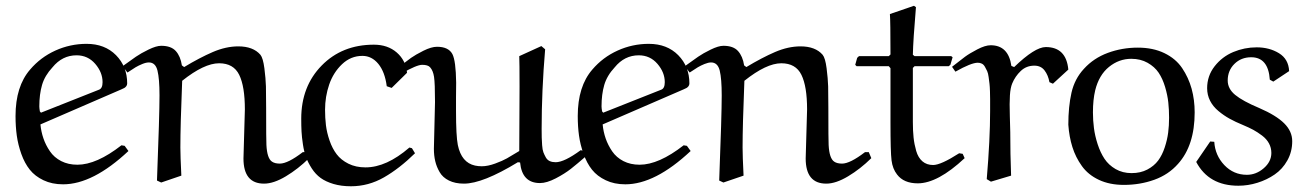

<svg xmlns="http://www.w3.org/2000/svg" viewBox="-20 -631 4570 670"><path d="M163.1 -396Q136.2 -367.2 126.7 -334.5Q117.2 -301.8 117.2 -259.8Q117.2 -253.9 119.1 -242.2L123 -237.8L325.2 -317.9Q337.9 -322.3 337.9 -344.2Q337.9 -378.4 312.3 -408.2Q286.6 -438 247.1 -438Q197.3 -438 163.1 -396ZM402.8 -318.8 121.1 -196.8Q123.5 -171.4 131.6 -147.9Q139.6 -124.5 154.3 -103Q168.9 -81.5 193.6 -68.8Q218.3 -56.2 250 -56.2Q316.9 -56.2 403.8 -124L415 -122.1L428.2 -104Q304.2 12.2 200.2 12.2Q161.6 12.2 131.8 -2Q102.1 -16.1 84 -38.8Q65.9 -61.5 54.4 -93.8Q43 -126 38.6 -157.7Q34.2 -189.5 34.2 -226.1Q34.2 -329.6 85 -388.2Q121.6 -431.2 173.3 -454.6Q225.1 -478 282.2 -478Q345.7 -478 384.8 -438.5Q423.8 -398.9 423.8 -339.8Q423.8 -334 420.4 -329.8Q417 -325.7 413.8 -324Q410.6 -322.3 402.8 -318.8Z M612.8 -18.1 542.5 5.9 527.8 -1Q536.6 -229.5 536.6 -297.9Q536.6 -356.4 529.5 -384.8Q522.5 -413.1 499.5 -413.1Q489.7 -413.1 476.6 -407.7Q463.4 -402.3 453.1 -396.2Q442.9 -390.1 424.8 -377.9L407.7 -399.9Q437.5 -421.4 454.3 -433.1Q471.2 -444.8 498.3 -458Q525.4 -471.2 542.5 -471.2Q577.1 -471.2 593.5 -452.9Q609.9 -434.6 614.7 -402.8L622.6 -397Q676.8 -429.7 722.7 -449.5Q768.6 -469.2 811.5 -469.2Q863.3 -469.2 888.7 -439.9Q897.9 -428.7 902.6 -392.8Q907.2 -356.9 908 -329.6Q908.7 -302.2 908.7 -255.9Q908.7 -137.2 909.7 -125Q912.1 -78.1 929.2 -66.9Q939 -60.1 956.5 -60.1Q984.4 -60.1 1036.6 -100.1H1049.8L1058.6 -79.1Q1020.5 -41.5 977.8 -15.9Q935.1 9.8 901.4 9.8Q829.6 9.8 829.6 -78.1L834.5 -249Q834.5 -329.6 814.7 -369.9Q794.9 -410.2 744.6 -410.2Q692.4 -410.2 615.7 -349.1Q609.4 -193.8 609.4 -116.2Q609.4 -87.9 612.8 -18.1Z M1417.5 -113.8 1428.2 -96.2Q1374 -43 1319.8 -12Q1265.6 19 1204.6 19Q1170.9 19 1143.8 11Q1116.7 2.9 1098.9 -10Q1081.1 -22.9 1068.1 -43Q1055.2 -63 1048.1 -82Q1041 -101.1 1037.1 -127Q1033.2 -152.8 1032.2 -172.1Q1031.2 -191.4 1031.2 -216.8Q1031.2 -329.6 1102.5 -402.3Q1173.8 -475.1 1284.7 -475.1Q1333 -475.1 1364.5 -447.8Q1396 -420.4 1400.4 -377L1346.7 -324.2L1329.6 -330.1Q1323.2 -379.9 1300.3 -408Q1277.3 -436 1244.6 -436Q1204.1 -436 1173.6 -407Q1143.1 -377.9 1128.7 -335.9Q1114.3 -293.9 1114.3 -248Q1114.3 -219.7 1117.4 -193.8Q1120.6 -168 1130.1 -140.4Q1139.6 -112.8 1154.8 -92.8Q1169.9 -72.8 1195.8 -59.8Q1221.7 -46.9 1255.4 -46.9Q1328.6 -46.9 1408.7 -116.2Z M2014.2 -105 2024.9 -85.9Q1994.1 -59.1 1972.4 -42Q1950.7 -24.9 1919.2 -8.5Q1887.7 7.8 1864.3 7.8Q1801.8 7.8 1794.9 -64L1787.1 -64.9Q1664.6 9.8 1599.1 9.8Q1568.4 9.8 1546.6 -1Q1524.9 -11.7 1514.2 -30.3Q1503.4 -48.8 1498.8 -68.6Q1494.1 -88.4 1494.1 -111.8Q1494.1 -128.9 1496.1 -195.1Q1498 -261.2 1498 -274.9Q1498 -340.8 1494.6 -362.8Q1491.2 -384.8 1481 -396Q1473.6 -404.8 1453.1 -404.8Q1434.1 -404.8 1382.3 -375L1369.1 -395Q1398.9 -418 1414.3 -429Q1429.7 -439.9 1457.5 -453.9Q1485.4 -467.8 1504.9 -467.8Q1544.9 -467.8 1558.6 -442.4Q1570.8 -418.9 1571.8 -342.8Q1571.8 -327.6 1571.3 -292Q1571.3 -261.2 1571.3 -244.1Q1571.3 -156.7 1577.6 -125Q1590.3 -63.5 1637.7 -53.2Q1648.9 -50.8 1661.1 -50.8Q1682.1 -50.8 1708 -60.3Q1733.9 -69.8 1749 -78.4Q1764.2 -86.9 1792 -104Q1792 -135.7 1792.5 -214.4Q1793 -293 1793 -329.1Q1793 -414.1 1792 -435.1L1869.1 -470.2L1882.3 -459Q1870.1 -314 1870.1 -181.2Q1870.1 -161.1 1870.4 -150.9Q1870.6 -140.6 1871.8 -124.3Q1873 -107.9 1876.2 -99.6Q1879.4 -91.3 1884.5 -82Q1889.6 -72.8 1898.4 -68.8Q1907.2 -64.9 1918.9 -64.9Q1949.2 -64.9 2006.3 -106.9Z M2125 -396Q2098.1 -367.2 2088.6 -334.5Q2079.1 -301.8 2079.1 -259.8Q2079.1 -253.9 2081.1 -242.2L2085 -237.8L2287.1 -317.9Q2299.8 -322.3 2299.8 -344.2Q2299.8 -378.4 2274.2 -408.2Q2248.5 -438 2209 -438Q2159.2 -438 2125 -396ZM2364.7 -318.8 2083 -196.8Q2085.4 -171.4 2093.5 -147.9Q2101.6 -124.5 2116.2 -103Q2130.9 -81.5 2155.5 -68.8Q2180.2 -56.2 2211.9 -56.2Q2278.8 -56.2 2365.7 -124L2377 -122.1L2390.1 -104Q2266.1 12.2 2162.1 12.2Q2123.5 12.2 2093.8 -2Q2064 -16.1 2045.9 -38.8Q2027.8 -61.5 2016.4 -93.8Q2004.9 -126 2000.5 -157.7Q1996.1 -189.5 1996.1 -226.1Q1996.1 -329.6 2046.9 -388.2Q2083.5 -431.2 2135.3 -454.6Q2187 -478 2244.1 -478Q2307.6 -478 2346.7 -438.5Q2385.7 -398.9 2385.7 -339.8Q2385.7 -334 2382.3 -329.8Q2378.9 -325.7 2375.7 -324Q2372.6 -322.3 2364.7 -318.8Z M2574.7 -18.1 2504.4 5.9 2489.7 -1Q2498.5 -229.5 2498.5 -297.9Q2498.5 -356.4 2491.5 -384.8Q2484.4 -413.1 2461.4 -413.1Q2451.7 -413.1 2438.5 -407.7Q2425.3 -402.3 2415 -396.2Q2404.8 -390.1 2386.7 -377.9L2369.6 -399.9Q2399.4 -421.4 2416.3 -433.1Q2433.1 -444.8 2460.2 -458Q2487.3 -471.2 2504.4 -471.2Q2539.1 -471.2 2555.4 -452.9Q2571.8 -434.6 2576.7 -402.8L2584.5 -397Q2638.7 -429.7 2684.6 -449.5Q2730.5 -469.2 2773.4 -469.2Q2825.2 -469.2 2850.6 -439.9Q2859.9 -428.7 2864.5 -392.8Q2869.1 -356.9 2869.9 -329.6Q2870.6 -302.2 2870.6 -255.9Q2870.6 -137.2 2871.6 -125Q2874 -78.1 2891.1 -66.9Q2900.9 -60.1 2918.5 -60.1Q2946.3 -60.1 2998.5 -100.1H3011.7L3020.5 -79.1Q2982.4 -41.5 2939.7 -15.9Q2897 9.8 2863.3 9.8Q2791.5 9.8 2791.5 -78.1L2796.4 -249Q2796.4 -329.6 2776.6 -369.9Q2756.8 -410.2 2706.5 -410.2Q2654.3 -410.2 2577.6 -349.1Q2571.3 -193.8 2571.3 -116.2Q2571.3 -87.9 2574.7 -18.1Z M3085.4 -582 3169.4 -610.8 3176.3 -606Q3166.5 -490.2 3165.5 -439.9L3171.4 -435.1H3299.3L3304.2 -431.2L3296.4 -404.8L3290.5 -399.9H3171.4L3165.5 -394V-205.1Q3165.5 -174.3 3168 -151.1Q3170.4 -127.9 3177.2 -104.2Q3184.1 -80.6 3199 -67.9Q3213.9 -55.2 3236.3 -55.2Q3263.2 -55.2 3327.1 -96.2L3339.4 -94.2L3346.2 -79.1Q3252.4 8.8 3182.6 8.8Q3133.8 8.8 3110.4 -22Q3094.7 -42 3091.1 -71.5Q3087.4 -101.1 3087.4 -203.1V-393.1L3081.5 -399.9H2969.2L2964.4 -404.8L2971.2 -429.2L2977.5 -435.1H3081.5L3087.4 -440.9Q3087.4 -556.2 3085.4 -582Z M3654.3 -338.9 3642.1 -344.2Q3637.7 -368.7 3625 -385.3Q3612.3 -401.9 3589.4 -401.9Q3561.5 -401.9 3542 -383.3Q3522.5 -364.7 3512.2 -339.8Q3505.9 -324.7 3504.2 -298.6Q3502.4 -272.5 3503.9 -225.3Q3505.4 -178.2 3505.4 -169.9Q3505.4 -94.2 3508.3 -18.1L3438 2.9L3423.3 -5.9Q3435.1 -145.5 3435.1 -243.2Q3435.1 -247.6 3435.1 -256.3Q3435.1 -275.4 3435.1 -284.9Q3435.1 -294.4 3434.6 -311.8Q3434.1 -329.1 3432.9 -338.9Q3431.6 -348.6 3429.9 -362.1Q3428.2 -375.5 3424.8 -382.8Q3421.4 -390.1 3417 -397.9Q3412.6 -405.8 3406.2 -408.9Q3399.9 -412.1 3392.1 -412.1Q3369.1 -412.1 3314 -380.9L3302.2 -397.9Q3332.5 -421.9 3347.7 -433.1Q3362.8 -444.3 3390.4 -458.7Q3418 -473.1 3437 -473.1Q3499 -473.1 3509.3 -400.9L3519 -397Q3591.3 -466.8 3629.4 -466.8Q3700.7 -466.8 3708 -388.2Z M3801.8 -315.9Q3793.9 -282.7 3793.9 -238.8Q3793.9 -210.9 3797.4 -184.1Q3800.8 -157.2 3810.3 -127.9Q3819.8 -98.6 3834.2 -76.9Q3848.6 -55.2 3873 -41Q3897.5 -26.9 3928.7 -26.9Q3960 -26.9 3983.6 -39.3Q4007.3 -51.8 4021.5 -70.8Q4035.6 -89.8 4044.4 -116.5Q4053.2 -143.1 4056.4 -168Q4059.6 -192.9 4059.6 -220.2Q4059.6 -248 4056.9 -273.4Q4054.2 -298.8 4045.7 -327.6Q4037.1 -356.4 4023.2 -377.2Q4009.3 -397.9 3984.6 -411.9Q3960 -425.8 3927.7 -425.8Q3884.8 -425.8 3849.9 -397.5Q3814.9 -369.1 3801.8 -315.9ZM3901.9 14.2Q3852.1 14.2 3814.7 -3.4Q3777.3 -21 3755.4 -51.5Q3733.4 -82 3722.2 -117.9Q3710.9 -153.8 3708 -195.8Q3708 -258.8 3719 -307.4Q3730 -356 3762.7 -391.1Q3796.4 -428.2 3845.9 -446.5Q3895.5 -464.8 3950.7 -464.8Q4003.4 -464.8 4043.2 -445.6Q4083 -426.3 4105.2 -393.3Q4127.4 -360.4 4138.2 -321.5Q4148.9 -282.7 4148.9 -238.8Q4148.9 -123.5 4090.8 -59.1Q4057.6 -21.5 4008.1 -3.7Q3958.5 14.2 3901.9 14.2Z M4478.5 -382.8 4423.3 -346.2 4411.1 -353Q4405.8 -431.2 4346.2 -431.2Q4311 -431.2 4287.6 -408Q4264.2 -384.8 4264.2 -350.1Q4264.2 -321.3 4290.3 -299.8Q4316.4 -278.3 4374.5 -253.9Q4433.1 -228.5 4461.2 -200.7Q4489.3 -172.9 4489.3 -138.2Q4489.3 -101.6 4472.4 -71.3Q4455.6 -41 4428.2 -22.2Q4400.9 -3.4 4367.9 6.8Q4335 17.1 4301.3 17.1Q4198.2 17.1 4154.3 -65.9L4203.1 -137.2L4217.3 -136.2Q4220.2 -88.9 4252.4 -54.9Q4284.7 -21 4331.1 -21Q4363.3 -21 4389.9 -43.9Q4416.5 -66.9 4416.5 -97.2Q4416.5 -115.2 4408.2 -130.6Q4399.9 -146 4384 -158Q4368.2 -169.9 4353.3 -178Q4338.4 -186 4317.4 -194.8Q4291 -205.6 4270.8 -216.8Q4250.5 -228 4231.7 -243.7Q4212.9 -259.3 4202.6 -279.5Q4192.4 -299.8 4192.4 -323.2Q4192.4 -366.2 4218.5 -399.7Q4244.6 -433.1 4283.7 -449.5Q4322.8 -465.8 4365.2 -465.8Q4409.7 -465.8 4443.1 -445.3Q4476.6 -424.8 4478.5 -382.8Z"/></svg>

Font: Aref Ruqaa
Style: Regular
Weight: 400
Designer: Abdoulla Aref
Version: Version 0.7